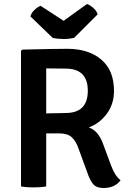

<svg xmlns="http://www.w3.org/2000/svg" viewBox="-20 -932 646 960"><path d="M550 -478Q550 -411 513.5 -362.5Q477 -314 424 -295Q473 -278 497 -208L536 -103Q555 -52 583 -31Q555 8 497 8Q464 8 447.5 -9.5Q431 -27 417 -68L372 -191Q359 -227 338.5 -246Q318 -265 277 -265H211V0Q186 5 147.5 5Q109 5 85 0V-678L92 -684Q250 -688 316 -688Q423 -688 486.5 -634Q550 -580 550 -478ZM211 -590V-365Q283 -367 308 -367Q419 -367 419 -478Q419 -589 308 -589Q243 -589 211 -590ZM183 -903 298 -828 415 -912Q430 -907 447 -892Q464 -877 468 -860L351 -743Q326 -737 299 -737Q272 -737 244 -742L132 -850Q137 -868 152.5 -882.5Q168 -897 183 -903Z"/></svg>

Font: Signika Negative
Style: Semibold
Weight: 600
Designer: Anna Giedrys
Foundry: Anna Giedrys
Version: Version 1.001